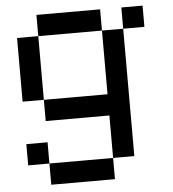

<svg xmlns="http://www.w3.org/2000/svg" viewBox="-55 -551 810 901"><g transform="rotate(-5 350.0 -100.0)"><path d="M50 100V200H150V100ZM50 -100H150V-400H50ZM150 0H450V200H550V-400H450V-500H150V-400H450V-100H150ZM150 200V300H450V200ZM550 -400H650V-500H550Z"/></g></svg>

Font: Connection Serif
Style: Regular
Weight: 400
Version: Version 0.2